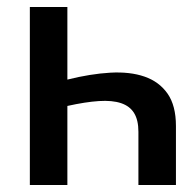

<svg xmlns="http://www.w3.org/2000/svg" viewBox="-20 -530 558 550"><path d="M173 -302Q239 -318.5 295.8 -321.8Q352.5 -325 394.2 -310.5Q436 -296 460 -261.8Q484 -227.5 484 -169V0H376.5V-152.5Q376.5 -186 364.2 -206Q352 -226 326.8 -234.5Q301.5 -243 263.2 -240.5Q225 -238 173 -226.5V0H65.5V-510H173Z"/></svg>

Font: Lato SemiBold
Style: Regular
Weight: 600
Designer: Lukasz Dziedzic with Adam Twardoch and Botio Nikoltchev
Foundry: tyPoland Lukasz Dziedzic
Version: Version 2.015; 2015-08-06; http://www.latofonts.com/